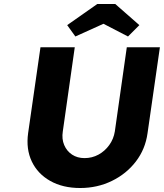

<svg xmlns="http://www.w3.org/2000/svg" viewBox="-20 -937 822 963"><path d="M382 6Q295 6 232 -29.5Q169 -65 139.5 -127Q110 -189 121 -269L183 -700H355L295 -278Q289 -240 302 -209.5Q315 -179 341.5 -161.5Q368 -144 404 -144Q442 -144 474 -161.5Q506 -179 528 -209.5Q550 -240 556 -278L616 -700H782L720 -269Q709 -189 661.5 -127Q614 -65 541 -29.5Q468 6 382 6ZM358 -754 317 -811 468 -917H558L679 -811L622 -754L485 -825H515Z"/></svg>

Font: Lexend
Style: Bold Italic
Weight: 700
Italic angle: -8.13011°
Designer: Bonnie Shaver-Troup, Thomas Jockin
Foundry: Lexend
Version: Version 1.007